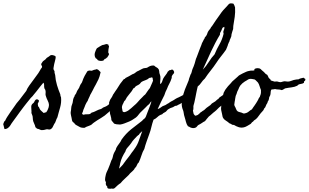

<svg xmlns="http://www.w3.org/2000/svg" viewBox="-135 -760 1897 1180"><path d="M97.7 -148.4 103.5 -143.6Q106 -139.6 102.1 -132.8Q100.1 -129.4 98.9 -126.5Q97.7 -123.5 96.7 -121.1Q97.2 -119.1 97.7 -117.4Q98.1 -115.7 98.6 -114.7Q99.6 -111.8 97.7 -108.4Q104.5 -103 106.4 -97.2Q108.9 -89.4 113.3 -84Q119.1 -77.6 123.5 -74.2Q128.9 -70.8 133.8 -65.4Q139.2 -68.4 141.6 -68.4Q145 -68.4 149.4 -70.3Q157.7 -81.1 163.1 -97.7Q164.1 -101.6 165 -106.4Q166 -111.3 166 -115.2Q165.5 -127.9 158.2 -141.6Q150.9 -155.8 147.5 -168Q143.6 -176.3 145 -185.5Q146.5 -195.8 144.5 -203.1Q144 -208 141.6 -210.9Q140.6 -212.4 139.6 -214.1Q138.7 -215.8 137.7 -217.8Q135.7 -226.1 136.2 -235.4Q137.2 -245.1 131.8 -252Q126 -246.1 113.3 -229.7Q100.6 -213.4 88.1 -197.3Q75.7 -181.2 70.3 -175.8Q67.9 -172.4 65.2 -169.2Q62.5 -166 59.6 -163.6Q56.6 -161.1 54 -158Q51.3 -154.8 48.8 -151.4Q33.2 -131.8 25.6 -122.6Q18.1 -113.3 10.7 -103.5Q3.4 -93.8 -12.7 -72.3Q-18.1 -64.5 -31 -46.9Q-43.9 -29.3 -55.9 -12.9Q-67.9 3.4 -70.3 8.8Q-76.2 18.6 -85.4 25.9Q-94.7 33.2 -107.4 33.2Q-107.4 32.7 -109.4 25.6Q-111.3 18.6 -113 11Q-114.7 3.4 -115.2 2.9Q-112.3 -2.9 -110.8 -8.8Q-109.4 -14.2 -102.5 -19.5Q-100.6 -25.9 -91.3 -40.8Q-82 -55.7 -69.8 -73Q-57.6 -90.3 -47.1 -105Q-36.6 -119.6 -33.2 -125Q-26.9 -131.3 -14.9 -147Q-2.9 -162.6 9 -178.5Q21 -194.3 26.4 -201.2Q30.8 -214.4 44.7 -234.1Q58.6 -253.9 74.5 -274.7Q90.3 -295.4 100.6 -310.5Q105.5 -318.4 108.9 -324.2Q112.3 -330.1 116.2 -336.9Q120.1 -340.8 123 -345.7Q125 -353 121.1 -356.9Q117.7 -360.8 118.2 -367.2Q127 -383.8 135.3 -388.2Q144 -393.1 152.3 -404.3Q158.2 -408.2 161.6 -410.2Q166.5 -412.6 170.9 -417Q177.7 -423.8 191.2 -420.7Q204.6 -417.5 207 -412.1Q207.5 -409.2 207 -404.3Q206.5 -401.9 206.1 -399.4Q205.6 -397 205.1 -394.5Q204.1 -390.1 203.1 -386.2Q202.1 -382.3 201.2 -378.4Q200.2 -375 199.2 -370.8Q198.2 -366.7 197.3 -362.3Q195.3 -351.6 193.8 -341.8Q192.4 -332 200.2 -323.2Q199.2 -318.4 200.7 -311.5Q202.1 -304.7 204.1 -298.8Q206.1 -267.6 215.3 -236.8Q224.6 -206.1 235.4 -180.7Q235.4 -175.8 236.8 -170.9Q238.3 -166 240.2 -161.1Q243.2 -129.9 234.4 -99.1Q230 -84 225.8 -68.8Q221.7 -53.7 217.8 -39.1Q211.9 -29.3 208 -16.6Q204.6 -5.4 198.2 2Q193.4 9.8 189.5 19.5Q185.5 29.3 173.8 35.2Q167.5 37.1 160.6 35.2Q154.3 33.2 148.4 35.2Q144 35.6 139.6 37.6Q136.2 39.1 131.8 39.1Q119.1 41.5 110.8 36.6Q103.5 32.7 90.8 30.3Q90.8 27.3 87.9 25.9Q85 24.4 83 22.5Q79.6 7.8 75.2 0Q71.8 -6.8 69.3 -14.6Q66.4 -25.9 66.4 -35.6Q66.4 -46.4 61.5 -56.6Q57.6 -65.4 58.1 -67.4Q58.6 -69.3 58.6 -73.2Q58.6 -85.9 57.1 -101.1Q55.7 -116.7 69.3 -126Q74.7 -129.9 76.7 -136.2Q78.6 -141.6 85 -147.5Q86.9 -149.4 91.3 -149.4Q94.7 -149.4 97.7 -148.4Z M520.5 -489.3 530.3 -486.3Q532.2 -483.9 532.2 -480.5Q532.2 -478 535.2 -475.6Q533.2 -466.8 531.7 -457.5Q530.3 -448.2 530.3 -439.5Q530.3 -436 532.7 -432.6Q535.2 -429.2 535.2 -426.8Q530.3 -415.5 527.8 -413.1Q525.4 -410.6 525.4 -408.2Q520.5 -406.2 518.1 -402.3Q515.6 -398.4 509.8 -398.4Q507.8 -395.5 505.4 -394Q502.4 -392.1 502 -388.7Q485.8 -381.8 466.8 -389.6Q461.4 -398.9 453.1 -402.3Q440.4 -420.9 452.1 -446.3Q454.1 -451.2 456.5 -456.5Q459 -461.9 460.9 -463.9Q471.2 -471.2 476.6 -473.6Q478.5 -474.6 480.7 -475.8Q482.9 -477.1 484.9 -478.5Q488.3 -481 495.1 -483.4Q498 -484.4 500.5 -484.4Q504.4 -484.4 507.8 -486.3Q509.8 -486.8 511.5 -487.3Q513.2 -487.8 514.6 -488.3Q518.6 -489.3 520.5 -489.3ZM374 -56.6 378.9 -54.7Q387.7 -58.6 400.4 -57.6Q413.6 -56.6 420.9 -61.5Q425.8 -65.4 427.7 -67.4Q430.7 -70.3 434.6 -69.3Q450.2 -75.2 460.9 -81.1Q472.2 -86.9 484.4 -89.8Q492.2 -92.8 498 -98.6Q518.1 -105 532 -116.7Q545.9 -128.4 562.5 -141.6Q576.2 -149.4 585.4 -155.3Q594.7 -161.1 605.5 -169.9Q607.9 -175.3 610.8 -177.2Q613.3 -178.7 616.2 -183.6Q633.8 -183.6 635.7 -169.9Q630.9 -159.2 622.6 -152.3Q613.8 -145 607.4 -136.7Q599.6 -131.8 594.7 -127.9Q589.8 -124 585 -116.2Q584.5 -116.2 579.1 -111.8Q574.2 -107.4 573.2 -107.4Q565.4 -98.1 561.5 -96.2Q557.6 -94.2 547.9 -85.9Q541.5 -75.2 530.3 -68.4Q509.3 -48.3 485.8 -34.7Q473.6 -27.8 462.9 -20.8Q452.1 -13.7 442.4 -6.8Q437.5 -3.9 435.5 -1.5Q433.6 1 428.7 4.9Q423.8 8.8 413.6 12.7Q403.3 16.6 395.5 19.5Q389.2 23.4 384.8 25.4Q362.8 26.4 351.6 18.6Q338.9 11.7 332 7.8Q325.2 3.9 320.3 -4.9Q309.1 -10.3 307.1 -22.9Q306.2 -29.8 304.7 -36.1Q303.2 -42.5 301.8 -48.8Q300.8 -53.7 299.8 -60.1Q298.8 -66.4 299.8 -73.2Q302.2 -84.5 302.7 -96.2Q303.2 -106.9 307.6 -117.2Q312 -127 313 -138.7Q314 -150.4 318.4 -160.2Q324.7 -169.9 323.7 -170.9Q323.2 -171.4 324.2 -173.8L328.6 -179.7Q330.1 -181.6 333 -186.5L338.9 -201.2Q343.3 -209.5 347.7 -214.8Q352.1 -220.7 355.5 -231.4Q357.9 -238.3 360.8 -242.2Q362.8 -244.6 364.5 -247.3Q366.2 -250 368.2 -252.9Q370.6 -257.8 373 -265.1Q374 -268.6 375.2 -271.7Q376.5 -274.9 377.9 -278.3Q380.9 -286.1 385.3 -293.9Q389.6 -301.8 394.5 -309.6Q398.4 -317.4 401.4 -321.3Q404.3 -325.2 413.1 -326.2Q417.5 -327.1 421.9 -325.7Q427.2 -324.2 431.6 -326.2Q444.3 -332 449.2 -332Q454.1 -332 456.1 -335Q466.3 -334.5 471.7 -328.1Q477.1 -322.3 483.4 -316.4Q477.5 -288.1 470.2 -272.9Q462.9 -257.8 454.1 -241.2Q449.2 -233.4 444.3 -223.6Q439.5 -213.9 435.5 -206.1Q430.7 -195.3 425.3 -187Q418.9 -177.2 416 -168L411.6 -158.7Q408.7 -152.8 407.2 -149.4Q406.2 -146 405 -142.8Q403.8 -139.6 401.9 -137.2Q399.9 -134.8 398.4 -132.1Q397 -129.4 395.5 -127Q392.6 -121.1 389.6 -115.2Q386.7 -109.4 384.8 -102.5Q379.9 -91.8 378.9 -88.4Q378.4 -87.4 377.9 -86.2Q377.4 -85 377 -84Q375 -73.2 371.1 -66.4Q367.2 -59.6 374 -56.6Z M849.6 -244.1Q851.6 -242.7 855 -247.6Q856.9 -250 858.2 -252.2Q859.4 -254.4 860.4 -255.9Q862.3 -260.3 863.8 -265.6Q865.2 -271 867.2 -275.4Q873 -286.6 882.3 -297.9Q891.1 -308.6 896.5 -320.3Q897.9 -321.8 900.9 -323.7Q903.3 -325.2 905.3 -328.1Q913.1 -329.1 916 -330.1Q918.9 -331.1 921.9 -333Q932.6 -330.1 935.5 -316.4Q935.1 -309.1 929.2 -304.2Q924.3 -299.8 921.9 -293Q919.4 -289.1 920.4 -285.2Q921.4 -281.2 918.9 -277.3Q914.1 -261.2 905.8 -246.1Q897 -230 891.6 -214.8Q886.7 -205.1 882.3 -195.3Q877.9 -185.5 875 -174.8Q864.3 -155.3 854.5 -133.8Q845.2 -112.8 834 -89.8Q843.3 -92.3 849.6 -97.2Q856.4 -102.5 864.3 -107.4L873 -110.8Q875 -111.8 877.2 -112.5Q879.4 -113.3 881.8 -114.3L894 -122.1Q896 -123 897.7 -124Q899.4 -125 901.4 -126L907.2 -130.4Q909.2 -131.8 914.1 -134.8Q916.5 -137.2 919.4 -137.7Q922.4 -138.2 924.8 -140.6Q930.7 -143.1 933.6 -145.5Q937.5 -148.4 942.4 -151.4Q948.2 -154.3 952.6 -157.2Q956.1 -159.7 963.9 -162.1Q969.7 -164.6 975.6 -168Q978.5 -168.9 981.4 -170.9Q984.4 -173.3 986.3 -173.8Q992.7 -176.3 993.2 -176.8Q994.6 -178.2 996.1 -178.7Q1004.9 -181.6 1007.3 -182.6Q1008.3 -183.1 1010.7 -185.5Q1022 -193.4 1028.3 -194.8Q1035.2 -196.8 1046.9 -204.1Q1054.2 -203.1 1057.6 -203.6Q1062.5 -204.1 1066.4 -200.2Q1062.5 -181.6 1052.2 -175.3Q1042 -168.9 1030.3 -164.1Q1013.7 -149.4 1002 -141.1Q990.2 -132.8 971.7 -121.1Q959 -115.7 951.2 -110.4Q942.4 -110.4 938 -107.4Q932.1 -103.5 928.7 -101.6Q925.3 -99.6 920.4 -98.6Q915.5 -97.7 912.1 -95.7Q902.3 -89.8 899.9 -88.9Q897.9 -88.4 895.5 -85.9Q885.7 -72.8 877 -69.3Q867.7 -65.4 861.3 -57.6Q844.7 -52.7 834 -42Q822.8 -30.8 808.6 -24.4Q800.3 -1 795.4 20.5Q790.5 43 782.2 64.5L766.1 109.4Q762.2 120.6 758.5 132.1Q754.9 143.6 752 155.3Q741.2 172.9 734.4 195.3Q731 206.1 726.8 216.8Q722.7 227.5 717.8 238.3Q710.4 243.7 706.5 254.9Q702.6 266.1 694.3 272.5Q689.5 283.2 680.7 290.5Q671.9 297.9 664.1 305.7Q659.7 310.1 656.2 315.4Q645 326.7 630.9 339.4Q617.2 351.6 606.4 365.2Q595.7 372.1 586.9 379.9Q578.1 387.7 569.3 396.5L561 399.9Q557.6 401.4 553.7 398.4Q543.9 401.4 533.2 399.4Q522.5 397.5 524.4 386.7Q518.1 381.3 517.6 378.4Q517.1 374.5 514.6 371.1Q518.1 363.3 514.6 356.9Q510.7 350.1 510.7 345.7Q510.7 333 513.7 321.3Q516.1 308.1 520 299.3L529.3 279.3Q535.2 265.6 539.6 253.4Q543.9 241.2 548.8 227.5Q556.2 215.3 558.1 204.6Q560.1 192.4 565.4 180.7Q567.4 176.8 569.6 172.9Q571.8 168.9 573.7 165.5Q578.6 157.7 579.1 150.4Q583 143.1 587.2 136.5Q591.3 129.9 596.2 124Q606 112.3 612.3 97.7Q637.7 61.5 670.9 34.7Q704.1 7.8 738.3 -17.6Q744.6 -25.4 745.6 -25.9Q746.6 -26.4 747.8 -26.9Q749 -27.3 755.9 -34.2Q757.3 -34.7 758.3 -38.1Q759.3 -41.5 761.7 -43.9Q765.6 -54.7 770.3 -66.7Q774.9 -78.6 780.3 -92.3Q785.6 -106 789.6 -116.9Q793.5 -127.9 795.9 -136.7Q790.5 -134.3 788.6 -129.9Q786.6 -125.5 783.2 -122.1Q781.2 -119.1 778.3 -117.2Q774.4 -114.3 773.4 -113.3Q770.5 -110.4 768.6 -108.9Q766.6 -107.4 763.7 -103.5Q754.4 -95.7 744.9 -85.2Q735.4 -74.7 725.6 -66.4Q717.8 -55.7 709.5 -46.4Q701.2 -37.1 690.4 -31.2Q675.8 -20.5 660.2 -13.7Q644.5 -6.8 630.9 -2L617.7 2.4Q610.4 4.9 606.4 4.9Q603.5 5.9 601.6 5.4Q599.6 4.9 595.7 4.9Q581.1 4.9 569.3 1Q566.4 -1 564.5 -2.4Q562.5 -3.9 560.5 -7.8Q558.6 -9.8 555.7 -13.2Q552.7 -16.6 550.8 -19.5Q548.8 -23.9 548.8 -29.8Q548.8 -35.6 546.9 -40Q545.9 -44.9 544.7 -49.6Q543.5 -54.2 542 -58.1Q539.1 -66.9 541 -75.2Q541.5 -76.7 542 -78.1Q542.5 -79.6 543 -80.6Q543.9 -83 543 -85.9Q542.5 -87.9 540.5 -91.8Q538.6 -95.7 538.1 -97.7Q533.2 -105.5 533.2 -110.4Q532.7 -115.7 534.7 -120.6Q537.1 -126.5 535.2 -129.9Q538.6 -137.2 540.5 -143.6Q543 -150.4 547.9 -156.2Q555.2 -167 557.1 -172.4Q558.1 -175.8 559.8 -178.5Q561.5 -181.2 563.5 -183.6Q569.3 -193.4 573.7 -199.2Q579.1 -206.1 584 -213.9Q602.5 -246.1 625 -272.5Q628.4 -274.4 631.8 -275.4Q634.8 -276.4 635.7 -280.3Q658.2 -291 678.7 -303.7Q689.9 -306.6 697.8 -314Q706.1 -321.8 716.8 -325.2Q725.1 -328.6 735.4 -335Q745.1 -341.3 755.9 -341.8Q765.6 -341.8 770.5 -344.7Q775.4 -347.7 780.3 -350.6Q793.9 -358.4 811.5 -357.4Q819.8 -349.6 827.6 -345.7Q835.4 -342.3 840.8 -333Q842.3 -330.6 843.3 -323.2L844.7 -310.5Q846.7 -305.7 848.1 -300.3Q849.6 -294.9 850.6 -290Q851.6 -276.9 850.1 -266.6Q848.6 -256.3 849.6 -244.1ZM798.8 -285.2H797.9Q794.4 -282.2 789.6 -282.2Q784.7 -282.2 781.2 -280.3Q779.8 -278.8 776.9 -276.9Q773.9 -274.9 772.5 -273.4Q768.1 -271 763.4 -269Q758.8 -267.1 753.4 -265.1Q742.2 -261.2 735.4 -256.8Q731 -253.9 727.5 -248.5Q724.6 -244.1 719.7 -241.2Q716.8 -239.3 713.9 -237.5Q710.9 -235.8 707.5 -234.4Q701.2 -231.4 696.3 -226.6Q693.4 -223.6 691.9 -220.7Q690.4 -217.8 685.5 -217.8Q674.8 -197.8 659.2 -180.7Q643.1 -162.6 633.8 -142.6Q628.9 -140.6 627.4 -135.7Q626.5 -131.8 623 -126Q612.3 -106.9 614.7 -96.2Q615.7 -91.3 616.7 -86.2Q617.7 -81.1 618.2 -76.2Q624 -68.4 634.3 -71.8Q644.5 -75.2 652.3 -80.1Q662.1 -86.9 671.4 -95.2Q680.7 -103.5 690.4 -112.3Q700.2 -120.1 708.5 -129.4Q716.8 -138.7 724.6 -147.5Q727.1 -150.9 732.4 -155.3Q737.8 -159.7 740.2 -163.1Q746.6 -169.4 749 -172.4Q752.9 -176.8 757.8 -179.7Q761.7 -185.1 765.1 -190.2Q768.6 -195.3 772 -200.2Q775.4 -205.1 778.8 -209.7Q782.2 -214.4 786.1 -218.8Q791.5 -231.4 796.4 -242.2Q798.8 -247.6 801.3 -253.2Q803.7 -258.8 805.7 -264.6Q803.7 -269 803.7 -275.9Q803.7 -282.2 798.8 -285.2ZM718.8 68.4Q716.3 68.8 713.4 71.8Q711.9 73.2 707 77.1Q697.3 86.9 688 97.2Q678.7 107.4 670.9 120.1Q662.1 132.3 650.9 144.5Q639.2 156.7 635.7 170.9Q625 187.5 616.7 205.1Q608.4 222.7 603.5 244.1Q602.5 250 601.6 254.6Q600.6 259.3 599.6 262.7Q597.7 269 596.7 276.4Q602.5 270.5 608.9 264.2Q615.2 257.8 620.1 252Q622.1 250 623.5 247.1Q625 244.1 627 242.2Q632.8 233.9 638.9 225.8Q645 217.8 651.4 210Q664.1 194.3 674.8 177.7Q679.7 171.9 683.6 166.5Q687.5 161.1 691.4 155.3Q709.5 130.9 718.8 103Q728.5 75.2 739.3 45.9Q736.3 48.8 733.4 51.3Q730.5 53.7 728 56.2Q721.7 61.5 718.8 68.4Z M1296.9 -230.5Q1306.6 -228 1311 -223.6Q1314.5 -220.2 1314.5 -215.8Q1306.6 -205.1 1305.2 -201.7Q1303.7 -198.2 1298.8 -196.3Q1292.5 -186.5 1285.4 -178Q1278.3 -169.4 1270 -161.6Q1254.9 -147 1240.2 -127.9Q1233.9 -121.6 1231.4 -118.2Q1229 -114.7 1222.7 -108.4Q1210.9 -100.1 1203.1 -91.3Q1198.7 -86.4 1194.1 -82.3Q1189.5 -78.1 1184.6 -74.2Q1182.1 -72.3 1179.9 -70.6Q1177.7 -68.8 1175.3 -66.9Q1173.3 -64.9 1170.9 -63Q1168.5 -61 1166 -58.6Q1162.1 -54.7 1157.2 -50.8Q1155.3 -49.3 1153.1 -47.6Q1150.9 -45.9 1148.4 -43.9Q1142.6 -37.1 1136.7 -30.3Q1130.9 -23.4 1125 -15.6Q1114.7 -10.7 1105.5 -3.9Q1096.7 2.4 1085 7.8Q1080.1 10.7 1075.7 17.1Q1071.8 22.9 1064.5 25.4Q1056.6 28.3 1047.9 26.9Q1039.1 25.4 1033.2 22.5Q1026.9 18.1 1025.4 17.6Q1021.5 16.6 1020.5 16.6Q1011.2 3.4 1007.8 -11.2Q1005.9 -19 1003.7 -26.9Q1001.5 -34.7 999 -43Q997.1 -47.9 996.1 -53.2Q995.1 -58.6 994.1 -65.4L992.7 -73.2Q992.2 -75.2 991.7 -77.4Q991.2 -79.6 990.2 -82Q988.3 -86.9 986.3 -92.3Q984.4 -97.7 983.4 -103.5Q981.4 -115.2 981.9 -126.5Q982.4 -137.7 984.4 -148.4Q990.2 -180.7 1001.5 -210Q1012.7 -239.3 1024.4 -265.6Q1026.9 -277.8 1029.8 -284.2Q1032.7 -290.5 1036.1 -301.8Q1040.5 -307.1 1043 -317.4Q1043.9 -321.8 1045.2 -326.2Q1046.4 -330.6 1047.9 -335Q1049.3 -338.9 1051.3 -343Q1053.2 -347.2 1055.2 -352.1Q1059.1 -360.8 1061.5 -370.1Q1064.9 -381.3 1066.9 -389.6Q1067.9 -394.5 1069.6 -398.9Q1071.3 -403.3 1073.2 -407.2Q1077.1 -417.5 1080.8 -427.2Q1084.5 -437 1087.9 -446.3Q1091.3 -455.6 1095 -464.8Q1098.6 -474.1 1102.5 -483.4Q1103.5 -486.3 1104.5 -489.3Q1105.5 -492.2 1106.4 -495.1Q1108.4 -500.5 1112.3 -505.9Q1114.7 -512.7 1117.2 -516.1Q1121.1 -522 1123 -525.4Q1123 -530.8 1126.5 -532.7Q1128.9 -534.2 1131.8 -539.1Q1137.2 -547.4 1139.2 -554.7Q1141.1 -562 1146.5 -570.3L1158.2 -585Q1159.2 -586.9 1160.2 -588.9Q1161.1 -590.8 1162.1 -592.8Q1164.6 -596.7 1168 -599.6Q1179.2 -617.2 1191.4 -634.8L1217.8 -671.9Q1226.6 -685.5 1237.3 -697.8Q1248 -710 1259.8 -721.7Q1263.7 -726.6 1269 -732.4Q1274.4 -738.3 1280.3 -739.3Q1289.6 -740.2 1299.8 -737.3Q1302.7 -732.4 1305.2 -727.1Q1307.6 -721.7 1309.6 -714.8Q1311.5 -684.6 1307.6 -656.2Q1303.7 -627.9 1298.8 -600.6Q1297.9 -594.2 1298.3 -591.3Q1298.8 -588.4 1297.9 -582Q1295.9 -576.2 1293 -566.9Q1290 -557.6 1288.1 -549.8Q1288.1 -536.6 1282.2 -525.4Q1276.4 -514.6 1274.4 -503.9Q1271.5 -502 1271 -497.6Q1270.5 -493.2 1267.6 -491.2Q1265.1 -480 1261.2 -471.7Q1256.8 -462.9 1253.9 -454.1Q1246.6 -443.8 1239.3 -434.1Q1231.9 -424.3 1224.1 -414.6Q1216.3 -405.3 1209.2 -395.3Q1202.1 -385.3 1195.3 -375Q1178.2 -349.1 1159.7 -326.2Q1141.1 -303.2 1124 -277.3Q1110.4 -265.1 1102.5 -252.9Q1094.2 -239.7 1080.1 -228.5Q1077.6 -218.8 1075.4 -208Q1073.2 -197.3 1070.8 -186Q1068.8 -174.8 1066.4 -163.1Q1064 -151.4 1061.5 -139.6Q1061 -133.3 1058.6 -126.5Q1057.6 -123 1056.6 -119.9Q1055.7 -116.7 1054.7 -113.3Q1052.7 -106.4 1053.7 -96.7Q1054.2 -87.9 1050.8 -80.1Q1052.2 -76.2 1053.2 -68.8Q1053.7 -62.5 1056.6 -57.6Q1062 -48.8 1068.4 -48.8Q1075.7 -52.7 1076.2 -52.2Q1076.7 -51.8 1079.1 -52.7Q1084 -55.7 1088.9 -60.5Q1093.8 -65.4 1097.7 -69.3Q1103 -71.8 1105 -73.7Q1106.4 -75.2 1110.4 -78.1Q1113.3 -80.1 1115.7 -81.1Q1118.2 -82 1120.1 -84Q1134.3 -98.6 1146.5 -106Q1159.2 -113.3 1167 -124L1184.6 -134.8Q1189.9 -137.7 1194.8 -143.1Q1199.2 -148.4 1206.1 -151.4Q1209 -155.3 1210 -156.2Q1210.9 -157.2 1213.9 -161.1Q1219.7 -165 1225.6 -168.9Q1231.4 -172.9 1236.8 -176.8Q1242.2 -180.7 1248.3 -184.6Q1254.4 -188.5 1260.7 -192.4Q1262.7 -197.3 1267.1 -200.2Q1271.5 -203.1 1274.4 -206.1Q1277.3 -209 1279.3 -212.4Q1281.7 -216.3 1286.1 -216.8Q1286.6 -221.2 1290.5 -223.6Q1294.4 -226.1 1296.9 -230.5ZM1244.1 -594.7H1243.2Q1234.4 -592.8 1231 -585.9Q1227.5 -579.1 1224.6 -570.3Q1222.7 -566.4 1220.9 -563.5Q1219.2 -560.5 1218.3 -558.6Q1216.3 -555.2 1216.8 -546.9Q1201.7 -522 1188 -495.8Q1174.3 -469.7 1161.6 -442.4Q1149.4 -415 1136.7 -387.5Q1124 -359.9 1111.3 -332Q1131.3 -352.1 1147.9 -378.9Q1156.2 -392.6 1165.3 -404.3Q1174.3 -416 1183.6 -425.8Q1190.4 -442.4 1198 -458Q1205.6 -473.6 1213.9 -487.8Q1230 -515.1 1239.3 -552.7Q1235.4 -564.9 1240.2 -573.7Q1245.1 -582.5 1244.1 -594.7Z M1729.5 -282.2Q1734.4 -281.7 1735.8 -278.3Q1737.3 -275.4 1741.2 -275.4Q1743.2 -266.1 1737.3 -262.5Q1731.4 -258.8 1733.4 -251Q1724.6 -245.1 1711.9 -243.7Q1698.7 -242.2 1692.4 -233.4Q1675.3 -225.1 1656.7 -223.1Q1647.5 -222.2 1637.5 -220.5Q1627.4 -218.8 1617.2 -216.8Q1606.4 -209.5 1604 -209Q1600.6 -208.5 1596.7 -206.1Q1586.4 -210 1576.2 -210Q1565.9 -210 1554.7 -212.9Q1549.3 -210.9 1543.5 -210.9Q1537.6 -210.9 1532.2 -209Q1528.3 -200.2 1528.3 -191.4Q1528.3 -182.1 1525.4 -173.8L1519.5 -162.1L1518.1 -152.8Q1517.1 -147 1515.6 -143.6Q1513.7 -140.6 1511.2 -136.7Q1508.8 -132.8 1508.8 -127.9Q1502 -119.1 1499 -109.9Q1496.1 -99.1 1488.3 -92.8Q1485.4 -82.5 1479 -77.1Q1472.7 -71.3 1466.8 -63.5Q1456.1 -48.8 1447.8 -38.1Q1439.5 -27.3 1425.8 -19.5Q1420.9 -11.7 1414.1 -8.8Q1409.2 -3.9 1406.2 1L1386.7 12.7Q1375 20 1364.3 22.5Q1347.7 26.4 1332 21.5Q1316.4 16.6 1302.7 7.8Q1293.5 8.8 1288.6 4.4Q1283.7 0.5 1275.4 -2Q1264.6 -11.7 1252 -19.5Q1238.8 -27.8 1233.4 -41L1229 -62.5Q1227.1 -72.3 1224.6 -82Q1222.7 -90.3 1224.1 -100.6Q1225.6 -109.4 1224.6 -120.1Q1224.6 -125.5 1224.6 -130.1Q1224.6 -134.8 1224.1 -138.2Q1223.6 -145.5 1228.5 -156.2Q1231.4 -162.6 1233.4 -168Q1235.4 -173.3 1236.3 -177.2Q1237.3 -181.2 1238.3 -184.8Q1239.3 -188.5 1240.2 -191.4Q1241.7 -193.8 1243.2 -196.5Q1244.6 -199.2 1246.1 -202.1Q1247.6 -205.1 1249.3 -207.8Q1251 -210.4 1252.9 -212.9Q1258.8 -221.7 1266.6 -230.5Q1274.4 -239.3 1282.2 -247.1Q1287.6 -254.4 1293 -259.8Q1301.8 -268.6 1309.6 -274.4Q1317.4 -280.3 1327.1 -290Q1329.1 -293 1332 -294.9L1337.9 -298.8Q1347.7 -304.7 1356 -308.6Q1364.3 -312.5 1375 -317.4Q1384.3 -321.8 1390.1 -322.8Q1394 -323.7 1398.2 -324.5Q1402.3 -325.2 1407.2 -326.2H1418.9Q1424.3 -326.2 1428.7 -328.1Q1425.8 -335.9 1435.5 -338.9Q1445.3 -341.8 1450.2 -340.8Q1460 -340.8 1465.8 -336.4Q1471.7 -332 1476.6 -326.2Q1486.3 -319.3 1498 -305.7Q1500.5 -303.2 1502.9 -302.7Q1505.4 -302.2 1507.8 -299.8Q1511.7 -293.9 1513.2 -289.1Q1514.6 -283.2 1519.5 -278.3Q1522.5 -276.4 1525.4 -273.4Q1528.3 -270.5 1529.3 -265.6Q1539.6 -261.7 1547.9 -259.8Q1552.2 -257.8 1558.1 -258.8Q1563.5 -259.8 1570.3 -258.8Q1574.7 -258.3 1579.1 -256.3Q1583 -254.9 1587.9 -254.9Q1595.2 -255.4 1604 -258.8Q1612.3 -261.7 1623 -259.8Q1637.7 -256.3 1653.8 -262.7Q1669.9 -269.5 1686.5 -271.5Q1691.4 -271.5 1693.4 -272Q1695.3 -272.5 1700.2 -272.5Q1705.1 -276.4 1712.9 -278.3Q1720.7 -280.3 1729.5 -282.2ZM1450.2 -252.9Q1440.4 -261.7 1439 -264.2Q1437 -267.1 1435.5 -267.6Q1431.2 -272 1425.8 -272.5Q1422.9 -272.9 1420.2 -273.4Q1417.5 -273.9 1415 -274.4Q1399.4 -277.3 1389.2 -271Q1384.3 -267.6 1379.2 -264.6Q1374 -261.7 1369.1 -258.8Q1353.5 -249 1341.8 -234.4Q1338.9 -229.5 1335.4 -223.6Q1332 -217.8 1330.1 -210.9Q1326.2 -203.1 1323.2 -196.8Q1320.3 -190.4 1318.4 -181.6Q1313.5 -172.4 1312.5 -165.5Q1312 -162.1 1311.5 -159.4Q1311 -156.7 1310.5 -154.3Q1310.1 -149.4 1309.1 -144.3Q1308.1 -139.2 1307.1 -133.8Q1304.7 -121.6 1304.7 -115.2Q1305.7 -112.3 1307.6 -107.4Q1309.6 -102.5 1311.5 -100.6Q1313.5 -95.7 1315.9 -89.8Q1318.4 -84 1320.3 -81.1Q1325.7 -74.2 1333 -72.3Q1336.9 -71.3 1341.3 -70.1Q1345.7 -68.8 1350.6 -67.4Q1361.3 -61.5 1365.2 -62.5Q1370.1 -63.5 1371.1 -63.5Q1384.3 -65.9 1393.6 -74.2Q1401.9 -82 1413.1 -87.9Q1417 -93.8 1421.1 -100.1Q1425.3 -106.4 1430.2 -112.8Q1435.1 -119.6 1439.2 -126.2Q1443.4 -132.8 1447.3 -139.6Q1449.7 -142.6 1452.1 -148.4Q1453.1 -150.9 1454.1 -153.1Q1455.1 -155.3 1456.1 -157.2Q1462.9 -165.5 1462.4 -166Q1461.9 -166.5 1462.9 -168.9Q1469.2 -183.6 1468.8 -191.4Q1468.3 -199.2 1468.8 -207Q1466.3 -212.4 1464.4 -218.3Q1462.4 -224.1 1460.4 -230.5Q1456.5 -243.7 1450.2 -252.9Z"/></svg>

Font: Freehand
Style: Regular
Weight: 400
Designer: Danh Hong
Version: Version 8.001; ttfautohint (v1.8.3)